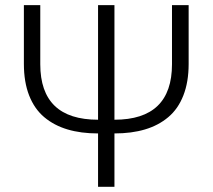

<svg xmlns="http://www.w3.org/2000/svg" viewBox="-20 -718 817 738"><path d="M356.9 0V-205.1Q291 -205.1 239.5 -220.5Q188 -235.8 150.1 -267.6Q112.3 -299.3 92 -351.1Q71.8 -402.8 71.8 -472.2V-698.2H134.8V-471.2Q134.8 -257.8 356.9 -257.8V-698.2H419.9V-257.8Q641.1 -257.8 641.1 -471.2V-698.2H705.1V-472.2Q705.1 -402.8 684.8 -351.1Q664.6 -299.3 626.7 -267.6Q588.9 -235.8 537.4 -220.5Q485.8 -205.1 419.9 -205.1V0Z"/></svg>

Font: Anuphan Light
Style: Regular
Weight: 300
Designer: Mike Abbink, Paul van der Laan, Pieter van Rosmalen, Mint Tantisuwanna
Foundry: Bold Monday; Cadson Demak
Version: Version 3.002;hotconv 1.0.109;makeotfexe 2.5.65596